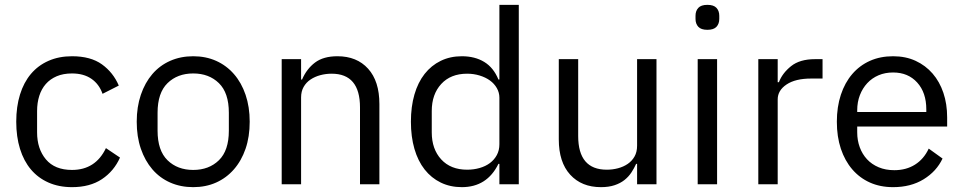

<svg xmlns="http://www.w3.org/2000/svg" viewBox="-20 -760 3974 792"><path d="M277 12Q223 12 180 -7Q137 -26 107.5 -61Q78 -96 62.5 -146Q47 -196 47 -258Q47 -320 62.5 -370Q78 -420 107.5 -455Q137 -490 180 -509Q223 -528 277 -528Q354 -528 400.5 -494.5Q447 -461 470 -407L403 -373Q389 -413 357 -435Q325 -457 277 -457Q241 -457 214 -445.5Q187 -434 169 -413.5Q151 -393 142 -364.5Q133 -336 133 -302V-214Q133 -146 169.5 -102.5Q206 -59 277 -59Q374 -59 417 -149L475 -110Q450 -54 400.5 -21Q351 12 277 12Z M777 12Q725 12 682 -7Q639 -26 608.5 -61.5Q578 -97 561 -146.5Q544 -196 544 -258Q544 -319 561 -369Q578 -419 608.5 -454.5Q639 -490 682 -509Q725 -528 777 -528Q829 -528 871.5 -509Q914 -490 945 -454.5Q976 -419 993 -369Q1010 -319 1010 -258Q1010 -196 993 -146.5Q976 -97 945 -61.5Q914 -26 871.5 -7Q829 12 777 12ZM777 -59Q842 -59 883 -99Q924 -139 924 -221V-295Q924 -377 883 -417Q842 -457 777 -457Q712 -457 671 -417Q630 -377 630 -295V-221Q630 -139 671 -99Q712 -59 777 -59Z M1142 0V-516H1222V-432H1226Q1245 -476 1279.5 -502Q1314 -528 1372 -528Q1452 -528 1498.5 -476.5Q1545 -425 1545 -331V0H1465V-317Q1465 -456 1348 -456Q1324 -456 1301.5 -450Q1279 -444 1261 -432Q1243 -420 1232.5 -401.5Q1222 -383 1222 -358V0Z M2040 -84H2036Q1989 12 1885 12Q1837 12 1798 -7Q1759 -26 1731.5 -61Q1704 -96 1689.5 -146Q1675 -196 1675 -258Q1675 -320 1689.5 -370Q1704 -420 1731.5 -455Q1759 -490 1798 -509Q1837 -528 1885 -528Q1939 -528 1977.5 -504.5Q2016 -481 2036 -432H2040V-740H2120V0H2040ZM1907 -60Q1934 -60 1958.5 -67Q1983 -74 2001 -87.5Q2019 -101 2029.5 -120.5Q2040 -140 2040 -165V-357Q2040 -378 2029.5 -396.5Q2019 -415 2001 -428Q1983 -441 1958.5 -448.5Q1934 -456 1907 -456Q1839 -456 1800 -413.5Q1761 -371 1761 -302V-214Q1761 -145 1800 -102.5Q1839 -60 1907 -60Z M2608 -84H2604Q2596 -66 2584.5 -48.5Q2573 -31 2556 -17.5Q2539 -4 2515 4Q2491 12 2459 12Q2379 12 2332 -39.5Q2285 -91 2285 -185V-516H2365V-199Q2365 -60 2483 -60Q2507 -60 2529.5 -66Q2552 -72 2569.5 -84Q2587 -96 2597.5 -114.5Q2608 -133 2608 -159V-516H2688V0H2608Z M2898 -637Q2872 -637 2860.5 -649.5Q2849 -662 2849 -682V-695Q2849 -715 2860.5 -727.5Q2872 -740 2898 -740Q2924 -740 2935.5 -727.5Q2947 -715 2947 -695V-682Q2947 -662 2935.5 -649.5Q2924 -637 2898 -637ZM2858 -516H2938V0H2858Z M3108 0V-516H3188V-421H3193Q3207 -458 3243 -487Q3279 -516 3342 -516H3373V-436H3326Q3261 -436 3224.5 -411.5Q3188 -387 3188 -350V0Z M3664 12Q3611 12 3568.5 -7Q3526 -26 3495.5 -61.5Q3465 -97 3448.5 -146.5Q3432 -196 3432 -258Q3432 -319 3448.5 -369Q3465 -419 3495.5 -454.5Q3526 -490 3568.5 -509Q3611 -528 3664 -528Q3716 -528 3757 -509Q3798 -490 3827 -456.5Q3856 -423 3871.5 -377Q3887 -331 3887 -276V-238H3516V-214Q3516 -181 3526.5 -152.5Q3537 -124 3556.5 -103Q3576 -82 3604.5 -70Q3633 -58 3669 -58Q3718 -58 3754.5 -81Q3791 -104 3811 -147L3868 -106Q3843 -53 3790 -20.5Q3737 12 3664 12ZM3664 -461Q3631 -461 3604 -449.5Q3577 -438 3557.5 -417Q3538 -396 3527 -367.5Q3516 -339 3516 -305V-298H3801V-309Q3801 -378 3763.5 -419.5Q3726 -461 3664 -461Z"/></svg>

Font: IBM Plex Sans KR
Style: Regular
Weight: 400
Designer: Mike Abbink; Paul van der Laan; Pieter van Rosmalen; Wujin Sim; Chorong Kim; Dohee Lee;
Foundry: Sandoll Inc.
Version: Version 1.001